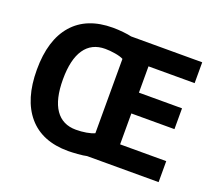

<svg xmlns="http://www.w3.org/2000/svg" viewBox="-122 -895 1217 1075"><g transform="rotate(20 486.5 -357.5)"><path d="M914.1 0H487.8Q469.2 4.4 434.6 7.1Q399.9 9.8 377.9 9.8Q222.2 9.8 140.1 -86.4Q58.1 -182.6 58.1 -358.9Q58.1 -536.1 140.9 -630.6Q223.6 -725.1 378.9 -725.1Q408.7 -725.1 440.9 -721.7Q473.1 -718.3 490.2 -713.9H914.1V-589.8H639.2V-433.1H896V-309.1H639.2V-125H914.1ZM378.9 -599.1Q297.9 -599.1 255.9 -537.8Q213.9 -476.6 213.9 -357.9Q213.9 -238.8 255.9 -178Q297.9 -117.2 377.9 -117.2Q409.7 -117.2 439.5 -122.3Q469.2 -127.4 487.8 -136.2V-579.1Q470.7 -588.4 438.2 -593.8Q405.8 -599.1 378.9 -599.1Z"/></g></svg>

Font: CAA NEO Sans
Style: Bold
Weight: 700
Version: Version 1.10